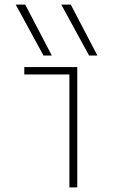

<svg xmlns="http://www.w3.org/2000/svg" viewBox="-20 -810 540 830"><path d="M168 -570 48 -790H89L204 -570ZM365 -570 245 -790H286L401 -570ZM280 0V-488H85V-520H314V0Z"/></svg>

Font: M PLUS 1 Code ExtraLight
Style: Regular
Weight: 250
Designer: Coji Morishita
Foundry: UNDERFOREST DESIGN
Version: Version 1.002